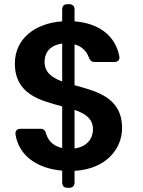

<svg xmlns="http://www.w3.org/2000/svg" viewBox="-20 -810 682 917"><path d="M277 -765V-708C146 -699 51 -624 51 -507C51 -359 173 -330 277 -302V-103C235 -112 210 -138 200 -172C196 -188 188 -195 173 -195H79C62 -195 52 -186 54 -168C70 -66 158 -5 277 5V61C277 78 286 87 302 87H311C327 87 336 78 336 61V6C484 -2 563 -97 563 -198C563 -346 440 -374 336 -403V-598C371 -589 394 -565 404 -536C410 -521 417 -514 432 -514H526C543 -514 553 -524 550 -541C531 -640 452 -699 336 -708V-765C336 -781 327 -790 311 -790H302C286 -790 277 -781 277 -765ZM193 -514C193 -567 227 -595 277 -602V-421C228 -439 193 -464 193 -514ZM336 -101V-285C387 -268 424 -243 424 -193C424 -145 392 -108 336 -101Z"/></svg>

Font: Arvore Sans SemiBold
Style: Regular
Weight: 600
Designer: Jonny Pinhorn (Latin) Dan Schunck (customization for Arvore)
Version: Version 1.000;Glyphs 3.3 (3305)